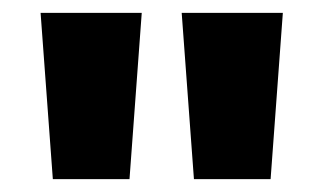

<svg xmlns="http://www.w3.org/2000/svg" viewBox="-20 -734 502 298"><path d="M200 -714 181 -456H62L43 -714ZM419 -714 400 -456H281L262 -714Z"/></svg>

Font: Noto Sans ExtraCondensed ExtraBold
Style: Regular
Weight: 800
Width: 2
Designer: Monotype Design Team
Foundry: Monotype Imaging Inc.
Version: Version 2.013; ttfautohint (v1.8.4.7-5d5b)